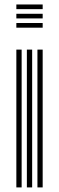

<svg xmlns="http://www.w3.org/2000/svg" viewBox="-20 -816 257 836"><path d="M51.2 -776.2V-796.5H165.8V-776.2ZM51.2 -695.5V-715.8H165.8V-695.5ZM51.2 -735.8V-756H165.8V-735.8ZM143 0V-600H165.8V0ZM51.2 0V-600H74.2V0ZM97 0V-600H120V0Z"/></svg>

Font: Big Shoulders Inline Text Thin
Style: Bold
Weight: 700
Version: Version 2.002